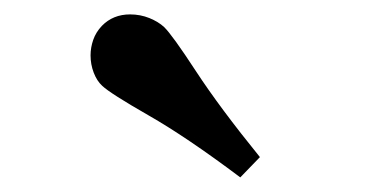

<svg xmlns="http://www.w3.org/2000/svg" viewBox="-20 -795 540 268"><path d="M315.4 -547.4Q240.7 -603.5 187.3 -634Q133.8 -664.6 122.6 -675.3Q115.2 -682.1 110.8 -693.6Q106.4 -705.1 106.4 -717.8Q106.4 -728.5 110.1 -739.3Q113.8 -750 122.1 -758.8Q137.7 -774.9 161.6 -774.9Q175.8 -774.9 188.5 -769.8Q201.2 -764.6 209 -757.3Q220.2 -746.6 253.4 -695.8Q286.6 -645 342.8 -575.7Z"/></svg>

Font: Gelasio
Style: Bold
Weight: 700
Designer: Eben Sorkin
Foundry: Eben Sorkin
Version: Version 1.008